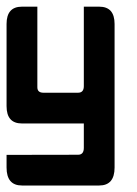

<svg xmlns="http://www.w3.org/2000/svg" viewBox="-20 -407 418 585"><path d="M235.4 -386.7H282.2Q329.1 -386.7 329.1 -334V103.5Q329.1 158.2 282.2 158.2H46.9Q0 158.2 0 103.5V64.9L217.8 64.5Q235.4 64.5 235.4 43.5V-30.8H46.9Q0 -30.8 0 -83.5V-334Q0 -386.7 46.9 -386.7H93.8V-141.1Q93.8 -124.5 112.3 -124.5H217.8Q235.4 -124.5 235.4 -144.5Z"/></svg>

Font: Aswaq
Style: Regular
Weight: 400
Designer: Husham Jawad
Version: Version 1.000;November 3, 2021;FontCreator 14.0.0.2814 32-bi